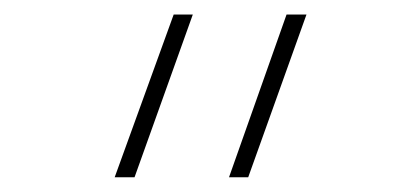

<svg xmlns="http://www.w3.org/2000/svg" viewBox="-20 -563 540 264"><path d="M294.9 -319.3 374 -543H401.4L321.3 -319.3ZM137.7 -319.3 218.8 -543H245.1L165 -319.3Z"/></svg>

Font: Mgen+ 1m thin
Style: Regular
Weight: 100
Designer: [Source Han Sans]
Ryoko NISHIZUKA  (kana & ideographs); Paul D. Hunt (Latin, Greek & Cyrillic); Wenlong ZHANG  (bopomofo
Version: Version 1.059.20150602